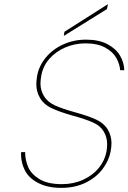

<svg xmlns="http://www.w3.org/2000/svg" viewBox="-20 -903 622 930"><path d="M498 -859 289 -729 292 -749 503 -883ZM277 7Q210 7 164.5 -17Q119 -41 100.5 -78Q82 -115 82 -154Q82 -160 82 -166H102Q102 -164 102 -161Q102 -129 116 -95Q130 -61 170 -36Q210 -11 280 -11Q336 -11 383 -32.5Q430 -54 459 -90Q488 -126 496 -170Q499 -189 499 -205Q499 -238 482.5 -266Q466 -294 430 -310Q394 -326 332 -343Q268 -361 230 -379Q192 -397 174 -428Q156 -459 156 -494Q156 -513 160 -536Q168 -582 200.5 -622.5Q233 -663 284.5 -687Q336 -711 397 -711Q459 -711 500.5 -689Q542 -667 561.5 -633.5Q581 -600 582 -563H562Q560 -592 543.5 -622Q527 -652 489.5 -672.5Q452 -693 394 -693Q343 -693 297 -673.5Q251 -654 219.5 -618.5Q188 -583 180 -536Q176 -516 176 -498Q176 -466 193 -437.5Q210 -409 246 -392.5Q282 -376 344 -359Q409 -341 446.5 -323.5Q484 -306 502 -275.5Q520 -245 520 -210Q520 -191 516 -170Q508 -126 477.5 -85Q447 -44 395.5 -18.5Q344 7 277 7Z"/></svg>

Font: Fz Poppins Thin
Style: Italic
Weight: 100
Italic angle: -10°
Designer: Ninad Kale (Devanagari), Jonny Pinhorn (Latin)
Foundry: Indian Type Foundry
Version: Vit hóa bi Vntype.Com & FontZin.Com